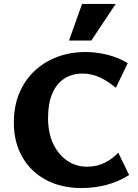

<svg xmlns="http://www.w3.org/2000/svg" viewBox="-20 -936 696 971"><path d="M393 15Q289 15 212 -26.5Q135 -68 92.5 -142.5Q50 -217 50 -316Q50 -400 78 -466Q106 -532 155.5 -578Q205 -624 270.5 -648.5Q336 -673 413 -673Q466 -673 521.5 -659.5Q577 -646 626 -617L566 -492Q524 -527 483 -545.5Q442 -564 397 -564Q344 -564 304.5 -538Q265 -512 244 -462Q223 -412 223 -340Q223 -263 249.5 -208Q276 -153 320.5 -123Q365 -93 420 -93Q471 -93 511 -113.5Q551 -134 578 -164L633 -51Q580 -17 518.5 -1Q457 15 393 15ZM329 -731 395 -916H565L442 -731Z"/></svg>

Font: Ysabeau Infant ExtraBold
Style: Regular
Weight: 800
Designer: Christian Thalmann (Catharsis Fonts)
Version: Version 2.001;gftools[0.9.30]; featfreeze: ss01,ss02,lnum